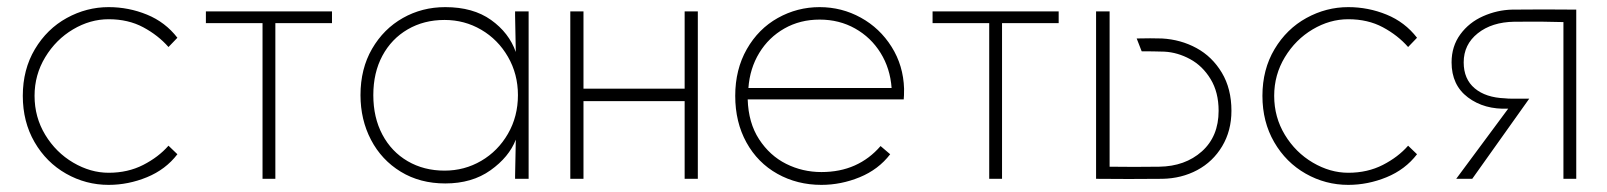

<svg xmlns="http://www.w3.org/2000/svg" viewBox="-20 -502 4510 539"><path d="M285 17Q221 17 165.5 -14.5Q110 -46 77 -103Q44 -160 44 -233Q44 -307 78 -364Q112 -421 167.5 -451.5Q223 -482 285 -482Q341 -482 392.5 -461Q444 -440 478 -396L453 -370Q424 -403 382 -425.5Q340 -448 285 -448Q233 -448 185 -419.5Q137 -391 107 -341.5Q77 -292 77 -233Q77 -173 107 -123.5Q137 -74 185.5 -45.5Q234 -17 285 -17Q339 -17 382 -39Q425 -61 453 -93L478 -69Q445 -26 392.5 -4.5Q340 17 285 17Z M717 0V-437H558V-470H912V-437H753V0Z M1434 -235Q1434 -294 1406 -342.5Q1378 -391 1331 -418.5Q1284 -446 1228 -446Q1170 -446 1124.5 -419.5Q1079 -393 1053.5 -345.5Q1028 -298 1028 -235Q1028 -172 1053.5 -124Q1079 -76 1124.5 -49.5Q1170 -23 1228 -23Q1284 -23 1331 -50.5Q1378 -78 1406 -126.5Q1434 -175 1434 -235ZM1428 -356 1426 -458V-470H1464V0H1426V-8L1428 -110Q1409 -61 1357 -24Q1305 13 1230 13Q1159 13 1105 -20Q1051 -53 1021.5 -109.5Q992 -166 992 -235Q992 -309 1024.5 -365Q1057 -421 1111 -451.5Q1165 -482 1230 -482Q1308 -482 1358.5 -446Q1409 -410 1428 -356Z M1939 0H1902V-218H1618V0H1581V-470H1618V-253H1902V-470H1939Z M2286 17Q2218 17 2162.5 -14Q2107 -45 2075.5 -102Q2044 -159 2044 -233Q2044 -307 2076.5 -364Q2109 -421 2163.5 -451.5Q2218 -482 2281 -482Q2343 -482 2396.5 -452.5Q2450 -423 2483 -370.5Q2516 -318 2518 -253Q2518 -231 2517 -223H2079Q2081 -157 2111 -111Q2141 -65 2187 -42Q2233 -19 2286 -19Q2338 -19 2379.5 -37.5Q2421 -56 2452 -92L2479 -69Q2446 -26 2393.5 -4.5Q2341 17 2286 17ZM2281 -447Q2226 -447 2182 -422Q2138 -397 2111.5 -353.5Q2085 -310 2081 -255H2483Q2479 -310 2452 -353.5Q2425 -397 2380.5 -422Q2336 -447 2281 -447Z M2757 0V-437H2598V-470H2952V-437H2793V0Z M3234 -34Q3307 -35 3354 -77Q3401 -119 3401 -191Q3401 -243 3378.5 -280Q3356 -317 3321 -336Q3286 -355 3249 -357Q3217 -358 3185 -358L3171 -394Q3211 -395 3242 -394Q3295 -391 3339 -367Q3383 -343 3410 -298Q3437 -253 3437 -191Q3437 -135 3411 -91.5Q3385 -48 3341 -24.5Q3297 -1 3243 0Q3147 1 3057 0V-470H3095V-34Q3163 -33 3234 -34Z M3765 17Q3701 17 3645.5 -14.5Q3590 -46 3557 -103Q3524 -160 3524 -233Q3524 -307 3558 -364Q3592 -421 3647.5 -451.5Q3703 -482 3765 -482Q3821 -482 3872.5 -461Q3924 -440 3958 -396L3933 -370Q3904 -403 3862 -425.5Q3820 -448 3765 -448Q3713 -448 3665 -419.5Q3617 -391 3587 -341.5Q3557 -292 3557 -233Q3557 -173 3587 -123.5Q3617 -74 3665.5 -45.5Q3714 -17 3765 -17Q3819 -17 3862 -39Q3905 -61 3933 -93L3958 -69Q3925 -26 3872.5 -4.5Q3820 17 3765 17Z M4231 -441Q4168 -440 4128.5 -408.5Q4089 -377 4089 -327Q4089 -280 4120 -254Q4151 -228 4205 -226Q4213 -225 4224.5 -225Q4236 -225 4249 -225H4273L4113 0H4068L4214 -197Q4147 -194 4101 -228.5Q4055 -263 4055 -327Q4055 -372 4079.5 -405.5Q4104 -439 4143.5 -456.5Q4183 -474 4225 -475Q4312 -476 4405 -475V0H4369V-440Q4308 -442 4231 -441Z"/></svg>

Font: Kreadon
Style: Regular
Weight: 400
Designer: kohakuno
Foundry: StudioGnu
Version: Version 1.000;Glyphs 3.1.2 (3151)